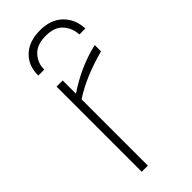

<svg xmlns="http://www.w3.org/2000/svg" viewBox="-232 -755 797 797"><g transform="rotate(-45 166.5 -357.0)"><path d="M114 0H78V-500H114V-422Q208 -486 312 -510V-473Q192 -441 114 -389ZM333 -586H298Q296 -626 271 -653.5Q246 -681 195 -681Q143 -681 117.5 -653Q92 -625 92 -589V-586H57V-591Q57 -643 91 -677Q128 -714 195 -714Q258 -714 294.5 -678Q331 -642 333 -586Z"/></g></svg>

Font: Storia Sans Thin
Style: Regular
Weight: 100
Designer: Accademia di Belle Arti di Urbino and others
Foundry: Accademia di Belle Arti di Urbino and others.
Version: Version 60.001;May 25, 2020;FontCreator 12.0.0.2522 64-bit